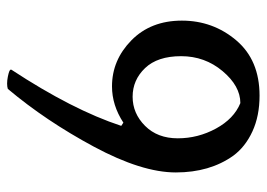

<svg xmlns="http://www.w3.org/2000/svg" viewBox="-125 -580 750 540"><g transform="rotate(90 250.0 -310.0)"><path d="M334 -276 325 -282Q276 -250 223 -250Q149 -250 93.5 -304.5Q38 -359 38 -446.5Q38 -534 93.5 -599.5Q149 -665 249 -665Q306 -665 349.5 -645Q393 -625 418 -591Q465 -525 465 -429.5Q465 -334 392.5 -199Q320 -64 230 43Q224 45 215 45Q206 45 196 43Q176 39 176 35V33Q289 -139 334 -276ZM270 -611Q222 -611 180 -561Q138 -511 138 -444.5Q138 -378 171.5 -343Q205 -308 252 -308Q299 -308 334 -343Q369 -378 369 -435Q369 -492 341.5 -542.5Q314 -593 270 -611Z"/></g></svg>

Font: Julee
Style: Regular
Weight: 400
Version: Version 1.001